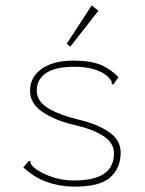

<svg xmlns="http://www.w3.org/2000/svg" viewBox="-20 -686 540 716"><path d="M253 10Q199 9 152 -8.5Q105 -26 67 -62L83 -81L89 -87L94 -83Q93 -78 96.5 -72.5Q100 -67 113 -56Q140 -37 177.5 -25Q215 -13 255 -13Q332 -13 368.5 -38.5Q405 -64 405 -114Q405 -154 364.5 -179.5Q324 -205 254 -221Q185 -237 138.5 -268.5Q92 -300 92 -348Q92 -398 135 -429Q178 -460 254 -460Q316 -460 353.5 -445Q391 -430 422 -398L402 -370L396 -374Q398 -380 394 -386Q390 -392 378 -404Q336 -437 257 -437Q185 -437 151 -413Q117 -389 117 -349Q117 -309 158 -283.5Q199 -258 269 -241Q342 -224 386 -194Q430 -164 430 -117Q430 -59 390.5 -24Q351 11 253 10ZM242 -512 229 -523 322 -666 347 -646Z"/></svg>

Font: Inconsolata ExtraLight
Style: Regular
Weight: 200
Monospace: yes
Designer: Raph Levien, Cyreal, Brenton Simpson
Foundry: Raph Levien, Cyreal, Google
Version: Version 3.001; ttfautohint (v1.8.2.53-6de2)